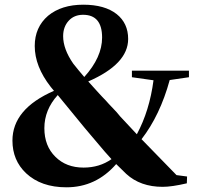

<svg xmlns="http://www.w3.org/2000/svg" viewBox="-20 -781 855 818"><path d="M455 -103Q429 -131 395 -172L367 -205Q350 -225 340 -237Q258 -336 226 -376Q169 -313 169 -235Q169 -159 216 -113Q262 -67 336 -67Q404 -67 455 -103ZM273 -693Q249 -667 249 -627Q249 -572 292 -510Q314 -482 339 -453Q415 -537 415 -621Q415 -718 334 -718Q296 -718 273 -693ZM703 -440Q662 -290 583 -188Q637 -132 732 -35L777 -29L776 0Q712 15 673 15Q578 15 518 -40Q503 -54 475 -82Q389 17 263 17Q155 17 91 -43Q33 -98 33 -182Q33 -317 210 -394L196 -411Q128 -498 128 -585Q128 -665 185 -714Q242 -761 335 -761Q426 -761 477 -721Q526 -682 526 -615Q526 -508 356 -434Q367 -421 393 -393L404 -381L416 -368Q431 -353 443 -339Q457 -324 477 -303L492 -285L507 -269Q541 -232 563 -209Q617 -309 634 -439L542 -452V-480H785V-452Z"/></svg>

Font: Source Han Serif SC Heavy
Style: Regular
Weight: 900
Designer: Ryoko NISHIZUKA  (kana & ideographs); Frank Grießhammer (Latin, Greek & Cyrillic); Wenlong ZHANG  (bopomofo); Sandoll Co
Foundry: Adobe Systems Incorporated
Version: Version 1.001 October 20, 2017